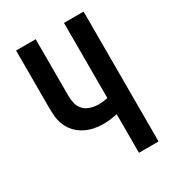

<svg xmlns="http://www.w3.org/2000/svg" viewBox="-178 -838 855 941"><g transform="rotate(-30 250.0 -367.5)"><path d="M330 0V-218Q310 -214 290.5 -211.5Q271 -209 251 -209Q224 -209 197.5 -214.5Q171 -220 147 -232.5Q123 -245 104.5 -264.5Q86 -284 75 -309Q64 -334 61.5 -360.5Q59 -387 59 -414V-735H170V-414Q170 -392 175.5 -370Q181 -348 196.5 -332.5Q212 -317 234 -310.5Q256 -304 278 -304Q291 -304 304 -305.5Q317 -307 330 -310V-735H441V0Z"/></g></svg>

Font: Iosevka SS08 Regular
Style: Bold
Weight: 700
Monospace: yes
Designer: Belleve Invis
Foundry: Belleve Invis
Version: Version 16.3.4; ttfautohint (v1.8.4)